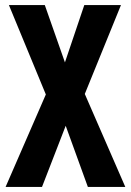

<svg xmlns="http://www.w3.org/2000/svg" viewBox="-20 -734 513 754"><path d="M472 0 313 -365 455 -714H311L235 -489L156 -714H15L160 -363L2 0H145L238 -240L325 0Z"/></svg>

Font: Noto Sans Myanmar UI ExtraCondensed
Style: Bold
Weight: 700
Width: 2
Designer: Monotype Design Team
Foundry: Monotype Imaging Inc.
Version: Version 2.103